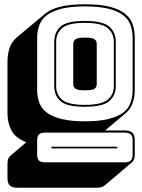

<svg xmlns="http://www.w3.org/2000/svg" viewBox="-20 -760 665 899"><path d="M436 119H61Q37 119 26 108.5Q15 98 15 73V6Q15 -7 18.5 -16Q22 -25 29 -31L103 -94Q52 -114 33.5 -149.5Q15 -185 15 -231V-472Q15 -506 25 -535.5Q35 -565 60 -586L189 -694Q214 -716 260 -728Q306 -740 378 -740Q450 -740 495.5 -728Q541 -716 566.5 -695Q592 -674 601.5 -645Q611 -616 611 -581V-340Q611 -306 601 -277Q591 -248 566 -228L472 -149H565Q589 -149 600 -138.5Q611 -128 611 -103V-36Q611 -23 607.5 -14Q604 -5 597 1L468 110Q462 114 454 116.5Q446 119 436 119ZM601 -340V-581Q601 -614 591.5 -641.5Q582 -669 557 -688.5Q532 -708 488.5 -719Q445 -730 378 -730Q311 -730 267.5 -719Q224 -708 199 -688.5Q174 -669 164 -641.5Q154 -614 154 -581V-340Q154 -307 164 -279.5Q174 -252 199 -233Q224 -214 267.5 -203Q311 -192 378 -192Q445 -192 488.5 -203Q532 -214 557 -233Q582 -252 591.5 -279.5Q601 -307 601 -340ZM522 -356Q522 -313 491.5 -286.5Q461 -260 377 -260Q293 -260 263.5 -286.5Q234 -313 234 -356V-565Q234 -609 263.5 -635.5Q293 -662 377 -662Q461 -662 491.5 -635.5Q522 -609 522 -565ZM243 -356Q243 -317 271 -293Q299 -269 377 -269Q455 -269 484 -293Q513 -317 513 -356V-565Q513 -604 484 -628.5Q455 -653 377 -653Q299 -653 271 -628.5Q243 -604 243 -565ZM323 -365V-555Q323 -567 333 -575.5Q343 -584 378 -584Q414 -584 423.5 -575.5Q433 -567 433 -555V-365Q433 -353 423.5 -345Q414 -337 378 -337Q343 -337 333 -345Q323 -353 323 -365ZM190 0H565Q584 0 592.5 -8.5Q601 -17 601 -36V-103Q601 -122 592.5 -130.5Q584 -139 565 -139H190Q171 -139 162.5 -130.5Q154 -122 154 -103V-36Q154 -17 162.5 -8.5Q171 0 190 0ZM529 -73V-65H221V-73Z"/></svg>

Font: Bungee Shade
Style: Regular
Weight: 400
Designer: David Jonathan Ross
Foundry: David Jonathan Ross
Version: Version 1.000;PS 1.0;hotconv 1.0.72;makeotf.lib2.5.5900